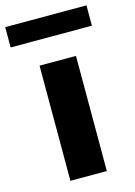

<svg xmlns="http://www.w3.org/2000/svg" viewBox="-152 -820 618 881"><g transform="rotate(-15 157.0 -379.0)"><path d="M70 0V-547H243V0ZM-36.5 -662V-758.5H349.5V-662Z"/></g></svg>

Font: Encode Sans Exp
Style: Bold
Weight: 700
Width: 7
Designer: Multiple Designers
Foundry: Impallari Type
Version: Version 3.002; ttfautohint (v1.8.3) -l 8 -r 50 -G 200 -x 14 